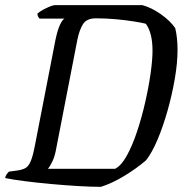

<svg xmlns="http://www.w3.org/2000/svg" viewBox="-31 -724 720 744"><path d="M360 0Q323 0 272 -3Q221 -6 166.5 -11Q112 -16 65 -22Q18 -28 -11 -34Q-10 -42 -5 -49Q0 -56 4 -59L34 -63Q56 -66 68 -73Q80 -80 88.5 -100.5Q97 -121 105 -164L184 -570Q192 -608 201.5 -628Q211 -648 219 -652H122Q120 -654 117 -659Q114 -664 114 -671Q121 -678 134.5 -685.5Q148 -693 161.5 -698.5Q175 -704 181 -704H521Q557 -694 593 -668.5Q629 -643 648 -615Q657 -578 657 -530Q657 -481 646.5 -419.5Q636 -358 618.5 -296Q601 -234 579.5 -183Q558 -132 535 -103Q498 -71 450 -42Q402 -13 360 0ZM155 -70H415Q439 -82 460.5 -121Q482 -160 500 -214Q518 -268 531.5 -327Q545 -386 552.5 -439Q560 -492 560 -527Q560 -597 534 -632Q519 -636 487.5 -641Q456 -646 417.5 -649.5Q379 -653 341 -653Q304 -653 290 -629.5Q276 -606 269 -571L185 -139Q180 -114 170.5 -95.5Q161 -77 155 -70Z"/></svg>

Font: Texturina 72pt 72pt Medium
Style: Italic
Weight: 500
Italic angle: -11°
Designer: Guillermo Torres Carreño
Foundry: Omnibus-Type
Version: Version 1.002; ttfautohint (v1.8.3)